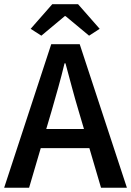

<svg xmlns="http://www.w3.org/2000/svg" viewBox="-21 -882 617 902"><path d="M575.2 0H453.6L398.9 -186H170.4L115.7 0H-1.5L219.7 -674.3H353.5ZM221.7 -361.8 196.3 -275.9H373.5L348.1 -361.8Q332 -415.5 316.9 -471.9Q301.8 -528.3 286.6 -584.5H282.2Q268.6 -527.8 252.9 -471.7Q237.3 -415.5 221.7 -361.8ZM173.3 -714.4 123 -746.6 224.6 -862.3H345.7L447.3 -746.6L397.5 -714.4L287.1 -806.2H283.2Z"/></svg>

Font: Akatab
Style: Bold
Weight: 700
Designer: SIL Global
Foundry: SIL Global
Version: Version 4.100